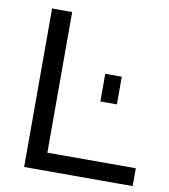

<svg xmlns="http://www.w3.org/2000/svg" viewBox="-80 -778 745 847"><g transform="rotate(10 292.0 -355.0)"><path d="M85 0V-710H175V-80H571V0ZM366 -343V-467H440V-343Z"/></g></svg>

Font: Raleway Medium Alt1
Style: Regular
Weight: 500
Designer: Matt McInerney, Pablo Impallari, Rodrigo Fuenzalida
Foundry: Matt McInerney, Pablo Impallari, Rodrigo Fuenzalida
Version: Version 3.000g; ttfautohint (v1.5) -l 8 -r 28 -G 28 -x 14 -D